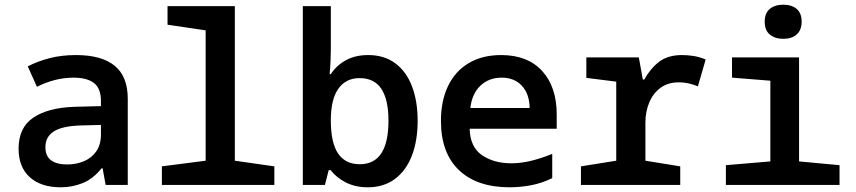

<svg xmlns="http://www.w3.org/2000/svg" viewBox="-20 -786 3640 816"><path d="M239 10Q154 10 106.5 -33Q59 -76 59 -154Q59 -244 121.5 -286Q184 -328 294 -332L409 -335V-356Q409 -411 379 -433.5Q349 -456 293 -456Q253 -456 213.5 -446Q174 -436 137 -417L98 -504Q141 -526 191.5 -539Q242 -552 303 -552Q412 -552 467.5 -506.5Q523 -461 523 -366V0H429L416 -71H412Q375 -25 330.5 -7.5Q286 10 239 10ZM265 -87Q303 -87 336 -100.5Q369 -114 389 -142.5Q409 -171 409 -215V-255L328 -253Q246 -251 209.5 -228Q173 -205 173 -161Q173 -122 197.5 -104.5Q222 -87 265 -87Z M668 0V-79L854 -103V-657L692 -681V-760H978V-103L1146 -79V0Z M1543 10Q1491 10 1451 -10Q1411 -30 1385 -63H1377L1361 0H1267V-760H1386V-580Q1386 -559 1385 -531.5Q1384 -504 1381 -471H1386Q1410 -508 1450 -530Q1490 -552 1545 -552Q1613 -552 1660 -517Q1707 -482 1731 -419Q1755 -356 1755 -273Q1755 -188 1730.5 -124.5Q1706 -61 1658.5 -25.5Q1611 10 1543 10ZM1509 -88Q1631 -88 1631 -273Q1631 -362 1601 -408Q1571 -454 1508 -454Q1450 -454 1418 -409Q1386 -364 1386 -274Q1386 -179 1417 -133.5Q1448 -88 1509 -88Z M2146 10Q2007 10 1930.5 -63Q1854 -136 1854 -272Q1854 -358 1884.5 -421Q1915 -484 1972.5 -518Q2030 -552 2110 -552Q2222 -552 2284 -484.5Q2346 -417 2346 -299V-239H1976Q1978 -161 2028.5 -126.5Q2079 -92 2153 -92Q2194 -92 2237 -102.5Q2280 -113 2327 -132V-29Q2282 -7 2236 1.5Q2190 10 2146 10ZM2231 -327Q2230 -387 2198 -421.5Q2166 -456 2112 -456Q2058 -456 2022 -422Q1986 -388 1979 -327Z M2449 0V-79L2599 -103V-439L2472 -455V-542H2695L2712 -448H2718Q2745 -496 2782 -524Q2819 -552 2879 -552Q2902 -552 2928 -548Q2954 -544 2979 -533L2946 -419Q2930 -426 2909 -431Q2888 -436 2864 -436Q2819 -436 2787.5 -413Q2756 -390 2739.5 -351Q2723 -312 2723 -265V-103L2871 -79V0Z M3309 -621Q3274 -621 3252 -639Q3230 -657 3230 -694Q3230 -730 3251.5 -748Q3273 -766 3309 -766Q3345 -766 3366 -748Q3387 -730 3387 -694Q3387 -659 3366.5 -640Q3346 -621 3309 -621ZM3065 0V-84L3254 -100V-443L3091 -456V-542H3376V-100L3548 -84V0Z"/></svg>

Font: Noto Sans Mono SemiBold
Style: Regular
Weight: 600
Designer: Monotype Design Team
Foundry: Monotype Imaging Inc.
Version: Version 2.014; ttfautohint (v1.8.4.7-5d5b)